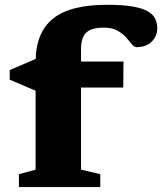

<svg xmlns="http://www.w3.org/2000/svg" viewBox="-20 -762 660 782"><path d="M212 -405.5 125 -392.5 19.5 -437.5V-476.5L133.5 -525.5L218 -511.5H483L482 -405.5ZM310 -71 388.5 -52.5V0H57V-52.5L125 -71V-507Q125 -569.5 143 -614Q161 -658.5 197 -687Q233 -715.5 287.8 -729Q342.5 -742.5 416.5 -742.5Q480 -742.5 520.2 -735.5Q560.5 -728.5 582.2 -715.8Q604 -703 612.2 -685.5Q620.5 -668 620.5 -647Q620.5 -615 598 -592.5Q575.5 -570 535.5 -570Q526.5 -570 517 -582Q507.5 -594 493.5 -609.8Q479.5 -625.5 457.8 -637.5Q436 -649.5 403 -649.5Q369 -649.5 348.5 -640.5Q328 -631.5 319 -612Q310 -592.5 310 -562Z"/></svg>

Font: Newsreader 7pt
Style: Bold
Weight: 700
Designer: Hugues Gentile
Foundry: Production Type
Version: Version 1.003